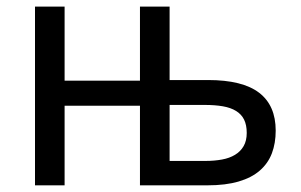

<svg xmlns="http://www.w3.org/2000/svg" viewBox="-20 -556 902 576"><path d="M173.8 -536.1V-314H399.9V-536.1H488.8V-315.9H604Q707.5 -315.9 757.3 -277.8Q807.1 -239.7 807.1 -164.1Q807.1 -126.5 795.7 -96.2Q784.2 -65.9 759.5 -44.4Q734.9 -22.9 696 -11.5Q657.2 0 602.1 0H399.9V-238.8H173.8V0H85V-536.1ZM720.2 -157.2Q720.2 -181.2 712.2 -197.3Q704.1 -213.4 688.2 -223.1Q672.4 -232.9 648.7 -237.1Q625 -241.2 594.2 -241.2H488.8V-73.2H596.2Q623 -73.2 645.8 -77.4Q668.5 -81.5 685.1 -91.6Q701.7 -101.6 710.9 -117.7Q720.2 -133.8 720.2 -157.2Z"/></svg>

Font: Genotype
Style: Regular
Weight: 400
Foundry: Ascender Corporation
Version: Version 1.00